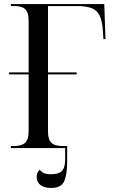

<svg xmlns="http://www.w3.org/2000/svg" viewBox="-20 -734 560 952"><path d="M34 0V-10H51Q88 -10 105 -26.5Q122 -43 122 -82V-365H25V-375H122V-634Q122 -672 105.5 -688Q89 -704 53 -704H34V-714H497L503 -540H493L490 -581Q486 -651 459.5 -677.5Q433 -704 364 -704H218V-375H360V-365H218V-82Q218 -43 234.5 -26.5Q251 -10 289 -10H313V68Q313 131 298.5 164.5Q284 198 232 198Q201 198 181.5 184Q162 170 162 143Q162 120 177 108Q186 119 198.5 124.5Q211 130 233 130Q270 130 286.5 114Q303 98 303 58V0Z"/></svg>

Font: Noto Serif Display SemiCondensed
Style: Regular
Weight: 400
Width: 4
Designer: Monotype Design Team
Foundry: Monotype Imaging Inc.
Version: Version 2.009